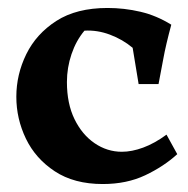

<svg xmlns="http://www.w3.org/2000/svg" viewBox="-20 -456 473 482"><path d="M425 -69Q391 -38 344.5 -16Q298 6 238 6Q166 6 117.5 -26Q69 -58 45 -108Q21 -158 21 -213Q21 -269 46 -320Q71 -371 121.5 -403.5Q172 -436 250 -436Q292 -436 332.5 -426.5Q373 -417 410 -394Q396 -342 390 -308.5Q384 -275 378 -245H328L313 -336Q288 -357 256 -369Q224 -381 192 -379Q171 -354 159.5 -320Q148 -286 148 -250Q148 -196 167 -157Q186 -118 217.5 -96.5Q249 -75 286 -75Q311 -75 339.5 -85.5Q368 -96 398 -118Z"/></svg>

Font: Ruwudu
Style: Bold
Weight: 700
Designer: Becca Hirsbrunner Spalinger
Foundry: SIL International
Version: Version 3.000